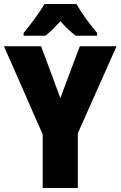

<svg xmlns="http://www.w3.org/2000/svg" viewBox="-20 -1013 607 967"><path d="M365 -993H204C183 -955 129 -882 99 -847V-833H208C230 -849 254 -873 284 -906C313 -874 338 -850 362 -833H469V-847C430 -894 390 -948 365 -993ZM284 -519 187 -780H0L195 -336V-66H372V-342L567 -780H382Z"/></svg>

Font: Noto Sans Malayalam UI Condensed Black
Style: Regular
Weight: 900
Width: 3
Designer: Jelle Bosma - Monotype Design Team
Foundry: Monotype Imaging Inc.
Version: Version 2.104